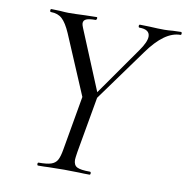

<svg xmlns="http://www.w3.org/2000/svg" viewBox="-73 -696 750 767"><g transform="rotate(10 302.0 -312.5)"><path d="M277 -279 449 -524Q476 -562 476 -584Q476 -613 434 -613Q430 -613 430 -619Q430 -625 434 -625L474 -624Q508 -622 533 -622Q548 -622 568 -624L600 -625Q604 -625 604 -619Q604 -613 600 -613Q536 -613 469 -519L288 -269ZM131 -12Q164 -12 181 -17.5Q198 -23 206 -37Q214 -51 219 -81L259 -310L318 -319L276 -81Q272 -55 272 -49Q272 -27 286.5 -19.5Q301 -12 339 -12Q343 -12 343 -6Q343 0 339 0Q312 0 297 -1L236 -2L173 -1Q158 0 131 0Q127 0 127 -6Q127 -12 131 -12ZM75 -613Q71 -613 71 -619Q71 -625 75 -625L109 -624Q133 -622 144 -622Q169 -622 213 -624L259 -625Q261 -625 261 -621Q261 -618 259.5 -615.5Q258 -613 256 -613Q230 -613 218.5 -608Q207 -603 207 -591Q207 -585 212 -573L318 -317L270 -271L155 -542Q138 -581 120.5 -597Q103 -613 75 -613Z"/></g></svg>

Font: Cormorant Garamond
Style: Italic
Weight: 400
Italic angle: -10°
Designer: Christian Thalmann (Catharsis Fonts)
Foundry: Catharsis Fonts
Version: Version 4.000